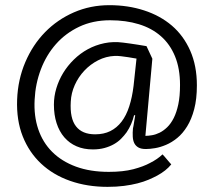

<svg xmlns="http://www.w3.org/2000/svg" viewBox="-20 -663 823 739"><path d="M505.4 -437.5Q503.9 -437.5 494.9 -439.2Q485.8 -440.9 473.1 -442.9Q460.4 -444.8 446.5 -446.5Q432.6 -448.2 421.9 -447.8Q387.7 -446.3 357.7 -430.9Q327.6 -415.5 304.7 -391.1Q281.7 -366.7 267.8 -335.7Q253.9 -304.7 252.4 -272Q248.5 -207.5 272.5 -176.8Q296.4 -146 346.2 -146Q379.4 -146 404.5 -158.4Q429.7 -170.9 448 -194.8Q466.3 -218.8 477.5 -253.7Q488.8 -288.6 494.1 -332.5ZM737.8 -334.5Q737.8 -281.7 727.5 -242.9Q717.3 -204.1 700.4 -176.8Q683.6 -149.4 662.4 -132.1Q641.1 -114.7 619.1 -105.5Q597.2 -96.2 576.9 -92.8Q556.6 -89.4 541.5 -89.4Q522.9 -89.4 512.5 -95.5Q502 -101.6 496.8 -112.1Q491.7 -122.6 491 -137.2Q490.2 -151.9 491.7 -168.5Q492.2 -169.9 493.7 -178.2Q495.1 -186.5 496.6 -195.8L500.5 -219.2L496.1 -219.7Q487.3 -183.1 467.3 -153.8Q458.5 -141.6 446.5 -129.4Q434.6 -117.2 418.7 -108.2Q402.8 -99.1 382.6 -93.5Q362.3 -87.9 337.4 -87.9Q302.2 -87.9 274.7 -99.9Q247.1 -111.8 227.5 -134.5Q208 -157.2 197.8 -189Q187.5 -220.7 187.5 -260.3Q187.5 -292 196.8 -323Q206.1 -354 223.1 -382.1Q240.2 -410.2 264.4 -433.8Q288.6 -457.5 318.1 -473.6Q347.7 -489.7 381.8 -496.8Q416 -503.9 453.6 -499Q465.3 -497.6 480.7 -495.4Q496.1 -493.2 510 -491Q523.9 -488.8 533.7 -487.1Q543.5 -485.4 543.9 -485.4L566.4 -437L539.6 -140.1Q550.8 -140.1 565.2 -142.6Q579.6 -145 594.5 -152.3Q609.4 -159.7 623.5 -173.3Q637.7 -187 648.7 -208.7Q659.7 -230.5 666.3 -261.5Q672.9 -292.5 672.9 -335.9Q672.9 -399.4 653.6 -446.3Q634.3 -493.2 599.1 -523.9Q564 -554.7 514.4 -569.8Q464.8 -585 403.8 -585Q337.4 -585 284.9 -560.1Q232.4 -535.2 195.3 -493.2Q158.2 -451.2 137.2 -395.8Q116.2 -340.3 113.3 -279.3Q109.9 -216.8 127.2 -165.8Q144.5 -114.7 180.9 -78.4Q217.3 -42 272.2 -21.7Q327.1 -1.5 398.9 -1.5Q454.1 -1.5 493.2 -11.7Q532.2 -22 557.1 -35.6Q586.4 -50.3 605.5 -68.8Q608.4 -66.4 612.8 -61Q617.2 -55.7 622.3 -49.8Q627.4 -43.9 631.8 -38.6Q636.2 -33.2 639.2 -30.3Q619.6 -5.9 585.4 12.7Q570.8 20.5 552 28.6Q533.2 36.6 509.5 42.7Q485.8 48.8 457 52.5Q428.2 56.2 394 56.2Q315.4 56.2 250 33.2Q184.6 10.3 138.2 -33.2Q91.8 -76.7 67.4 -138.4Q43 -200.2 45.9 -279.3Q48.8 -356.9 77.4 -423.8Q106 -490.7 153.6 -539.3Q201.2 -587.9 264.6 -615.5Q328.1 -643.1 400.9 -643.1Q472.7 -643.1 534.4 -623Q596.2 -603 641.4 -564.5Q686.5 -525.9 712.2 -467.8Q737.8 -409.7 737.8 -334.5Z"/></svg>

Font: Mako
Style: Regular
Weight: 400
Designer: vernon adams
Foundry: vernon adams
Version: Version 1.000